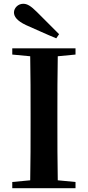

<svg xmlns="http://www.w3.org/2000/svg" viewBox="-20 -997 466 1017"><path d="M293 -816C253 -856 213 -896 176 -933C143 -966 124 -977 103 -977C75 -977 54 -954 54 -931C54 -910 69 -887 118 -864C171 -841 224 -816 278 -794ZM45 -708 140 -699C142 -597 142 -496 142 -394V-346C142 -243 142 -141 140 -42L45 -33V0H380V-33L286 -42C284 -143 284 -245 284 -347V-394C284 -497 284 -599 286 -699L380 -708V-741H45Z"/></svg>

Font: Noto Serif CJK KR
Style: Bold
Weight: 700
Designer: Ryoko NISHIZUKA 西塚涼子 (kana & ideographs); Frank Grießhammer (Latin, Greek & Cyrillic); Wenlong ZHANG 张文龙 (bopomofo); San
Foundry: Adobe
Version: Version 2.001;hotconv 1.1.0;makeotfexe 2.6.0